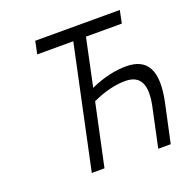

<svg xmlns="http://www.w3.org/2000/svg" viewBox="-121 -783 871 896"><g transform="rotate(-20 314.5 -335.0)"><path d="M568 -670H148L135 -607H314L185 0H248L314 -309C375 -338 433 -350 477 -350C553 -350 579 -299 556 -192L515 0H577L618 -190C650 -341 613 -413 504 -413C454 -413 393 -401 327 -371L377 -607H555Z"/></g></svg>

Font: LT Wave Mono Light
Style: Italic
Weight: 300
Designer: Daniel Lyons
Version: Version 2.5 (Glyphs App)